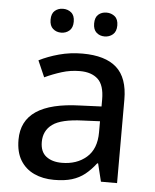

<svg xmlns="http://www.w3.org/2000/svg" viewBox="-53 -779 674 834"><g transform="rotate(5 284.0 -362.0)"><path d="M289.6 -547.4Q389.2 -547.4 438.5 -503.2Q487.8 -459 487.8 -363.8V0H417.5L398.4 -78.1H394.5Q372.1 -48.8 347.7 -29.3Q323.2 -9.8 291.3 0Q259.3 9.8 213.4 9.8Q164.6 9.8 126.5 -7.8Q88.4 -25.4 66.7 -60.8Q44.9 -96.2 44.9 -150.9Q44.9 -232.9 107.9 -275.4Q170.9 -317.9 298.8 -321.8L391.6 -325.7V-356Q391.6 -418.9 363.5 -444.8Q335.4 -470.7 285.2 -470.7Q243.7 -470.7 205.6 -458.7Q167.5 -446.8 132.3 -430.2L101.1 -501.5Q139.2 -521 187.7 -534.2Q236.3 -547.4 289.6 -547.4ZM390.6 -261.2 315.4 -257.8Q222.2 -254.4 184.3 -226.8Q146.5 -199.2 146.5 -149.9Q146.5 -106.9 172.4 -86.9Q198.2 -66.9 240.7 -66.9Q306.2 -66.9 348.4 -103.8Q390.6 -140.6 390.6 -212.9ZM138.2 -682.1Q138.2 -709 152.8 -721.4Q167.5 -733.9 188.5 -733.9Q209.5 -733.9 224.4 -721.4Q239.3 -709 239.3 -682.1Q239.3 -655.8 224.4 -642.8Q209.5 -629.9 188.5 -629.9Q167.5 -629.9 152.8 -642.8Q138.2 -655.8 138.2 -682.1ZM328.1 -682.1Q328.1 -709 342.5 -721.4Q356.9 -733.9 377.9 -733.9Q398.9 -733.9 414.1 -721.4Q429.2 -709 429.2 -682.1Q429.2 -655.8 414.1 -642.8Q398.9 -629.9 377.9 -629.9Q356.9 -629.9 342.5 -642.8Q328.1 -655.8 328.1 -682.1Z"/></g></svg>

Font: Open Sans Medium
Style: Regular
Weight: 500
Designer: Monotype Design Team
Foundry: Monotype Imaging Inc.
Version: Version 3.000